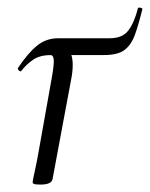

<svg xmlns="http://www.w3.org/2000/svg" viewBox="-20 -489 404 517"><path d="M351.4 -466.6Q352.4 -469.6 358.4 -468.1Q364.4 -466.6 363.4 -464.6Q353.4 -423.6 343.5 -396Q333.6 -368.4 315.5 -354.6Q297.4 -340.8 260.6 -340.8H138.8L131 -370.8Q157.8 -370.8 169 -348.7Q180.2 -326.6 173 -282.6L121.6 -7.2Q119 8 89.6 8Q75.4 8 71.6 6.3Q67.8 4.6 67.8 1.6Q67.8 -1.6 73.3 -26.4Q78.8 -51.2 82.8 -74L120.2 -283.8Q125.8 -316.4 124.7 -328.5Q123.6 -340.6 115.8 -340.6Q87 -340.6 68.7 -327.9Q50.4 -315.2 37.2 -297.8Q35 -295.4 31.1 -299.1Q27.2 -302.8 28.4 -306Q54.8 -345.6 79.4 -365.8Q104 -386 136.8 -386H275.6Q309.6 -386 325.5 -406.8Q341.4 -427.6 351.4 -466.6Z"/></svg>

Font: Cormorant Light
Style: Italic
Weight: 300
Italic angle: -10°
Designer: Christian Thalmann (Catharsis Fonts)
Foundry: Catharsis Fonts
Version: Version 4.000